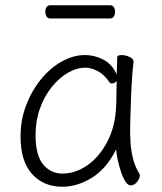

<svg xmlns="http://www.w3.org/2000/svg" viewBox="-20 -693 615 729"><path d="M170 -623Q161 -623 156.5 -631Q152 -639 152 -649Q152 -658 156.5 -665.5Q161 -673 171 -673H399Q408 -673 412.5 -665.5Q417 -658 417 -648Q417 -639 412.5 -631Q408 -623 398 -623ZM487 -457Q484 -435 481.5 -398.5Q479 -362 477.5 -321.5Q476 -281 475 -246Q474 -211 474 -193Q474 -180 475.5 -152.5Q477 -125 484.5 -93Q492 -61 509 -34Q511 -30 511 -27Q511 -16 500.5 -2.5Q490 11 476 11Q466 11 456.5 -3.5Q447 -18 439.5 -40.5Q432 -63 427 -86Q422 -109 421 -126Q385 -53 329.5 -18.5Q274 16 217 16Q145 16 101.5 -32.5Q58 -81 58 -175Q58 -238 79.5 -294Q101 -350 136.5 -393Q172 -436 215.5 -460Q259 -484 303 -484Q340 -484 373.5 -466Q407 -448 423 -410Q424 -433 424.5 -450.5Q425 -468 425 -475Q425 -484 442 -484Q456 -484 471.5 -477Q487 -470 487 -459ZM423 -386Q421 -382 415.5 -379Q410 -376 405 -376Q399 -376 396 -380Q377 -409 352 -422.5Q327 -436 304 -436Q271 -436 237.5 -416.5Q204 -397 176 -362Q148 -327 131.5 -280.5Q115 -234 115 -180Q115 -103 144 -68.5Q173 -34 217 -34Q267 -34 312.5 -66Q358 -98 388 -156Q418 -214 421 -291Q422 -306 422 -333.5Q422 -361 423 -386Z"/></svg>

Font: Moon Stars Kai T HW Light
Style: Regular
Weight: 300
Designer: GuiWonder
Version: Version 1.101